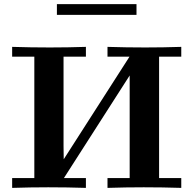

<svg xmlns="http://www.w3.org/2000/svg" viewBox="-20 -914 941 934"><path d="M39.1 0V-47.9H147V-638.2H39.1V-686Q129.9 -683.1 222.2 -683.1Q310.1 -683.1 397.9 -686V-638.2H289.1V-203.1L290 -139.2L609.9 -638.2H502.9V-686Q593.8 -683.1 686 -683.1Q773.9 -683.1 861.8 -686V-638.2H753.9V-47.9H861.8V0Q770 -2.9 679.2 -2.9Q592.3 -2.9 502.9 0V-47.9H610.8V-546.9L291 -47.9H397.9V0Q306.2 -2.9 214.8 -2.9Q127.9 -2.9 39.1 0ZM256.8 -841.8V-894H644V-841.8Z"/></svg>

Font: CMU Serif
Style: Bold
Weight: 700
Version: Version 0.7.0